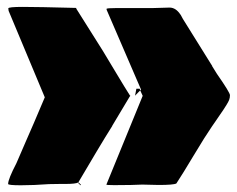

<svg xmlns="http://www.w3.org/2000/svg" viewBox="-20 -534 697 565"><path d="M446.8 10.3 404.3 9.3H395Q369.6 10.7 326.7 10.7H312Q293.9 10.7 293 9.3L399.9 -252L392.6 -268.1L395 -270.5L293.9 -504.9Q293.5 -505.4 293.5 -507.8Q293.5 -510.3 323.2 -510.3H430.2L479 -511.7Q497.6 -511.7 511.2 -490.7V-491.2Q515.1 -483.4 518.1 -478.5L604.5 -339.8H604L618.2 -316.9Q656.7 -261.7 656.7 -253.9Q656.7 -246.1 654.3 -240Q651.9 -233.9 646.5 -225.3Q641.1 -216.8 637 -210.4Q632.8 -204.1 625 -192.9Q617.2 -181.6 614.3 -177.2L603.5 -161.6Q584 -133.3 550.5 -77.4Q517.1 -21.5 499 5.9Q490.7 10.3 446.8 10.3ZM5.4 -502 4.4 -509.3Q4.4 -513.7 47.1 -513.7Q89.8 -513.7 204.1 -510.7Q204.1 -509.8 204.6 -508.3L282.7 -384.3Q294.4 -365.2 321 -320.6Q347.7 -275.9 363.3 -251.5L361.8 -250Q337.9 -209.5 310.1 -163.6H310.5Q291 -132.8 265.1 -89.4L210.4 2.9Q203.1 7.3 171.9 7.3H156.2L124.5 7.8Q78.6 11.2 41.3 11.2Q3.9 11.2 3.9 7.3Q3.9 -6.8 28.3 -53.7L56.2 -118.2Q76.2 -164.6 79.6 -171.9L111.8 -247.6ZM391.1 -272.9 392.6 -268.1 377.4 -252.4 381.3 -272.9ZM218.3 9.8 216.8 11.2 210 4.4 211.4 2.9ZM364.3 -252H363.8L363.3 -253.9ZM363.8 -252 363.3 -251.5Z"/></svg>

Font: Bowlby One
Style: Regular
Weight: 400
Designer: vernon adams
Foundry: vernon adams
Version: Version 1.000